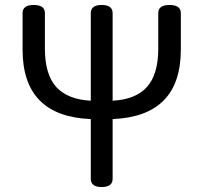

<svg xmlns="http://www.w3.org/2000/svg" viewBox="-20 -754 820 774"><path d="M346 -33V-274Q71 -285 71 -554V-701Q71 -734 116 -734Q161 -734 161 -701V-558Q161 -454 207 -403Q253 -353 346 -348V-701Q346 -734 390 -734Q434 -734 434 -701V-348Q527 -353 572 -403Q618 -454 618 -558V-701Q618 -734 663 -734Q709 -734 709 -701V-554Q709 -285 434 -274V-33Q434 0 390 0Q346 0 346 -33Z"/></svg>

Font: Swei Gothic CJK TC Regular
Style: Regular
Weight: 400
Version: Version 2.129